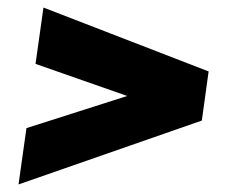

<svg xmlns="http://www.w3.org/2000/svg" viewBox="-20 -604 602 508"><path d="M29 -116 50 -265 445 -391 434 -309 74 -435 95 -584 532 -415 514 -285Z"/></svg>

Font: Pathway Extreme SemiCondensed Black
Style: Italic
Weight: 900
Width: 4
Italic angle: -8°
Version: Version 1.001;gftools[0.9.26]